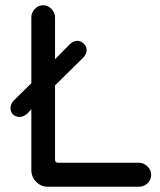

<svg xmlns="http://www.w3.org/2000/svg" viewBox="-20 -737 607 729"><path d="M161 -28Q136 -28 117.5 -46.5Q99 -65 99 -91V-322L84 -306Q69 -293 54 -293Q40 -293 30 -302Q20 -311 20 -326Q20 -343 33 -356L99 -421V-671Q99 -689 112 -703Q125 -717 144 -717Q162 -717 175.5 -703Q189 -689 189 -671V-512L246 -570Q260 -582 273 -582Q287 -582 298 -571.5Q309 -561 309 -547Q309 -531 295 -517L189 -413V-131Q189 -119 201 -119H508Q526 -119 540 -105Q554 -91 554 -73Q554 -54 540 -41Q526 -28 508 -28Z"/></svg>

Font: Huninn
Style: Regular
Weight: 400
Designer: justfont
Foundry: justfont
Version: Version 1.003